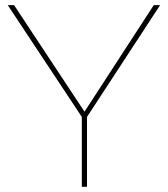

<svg xmlns="http://www.w3.org/2000/svg" viewBox="-20 -719 646 739"><path d="M314.9 0H294.9V-269L9.8 -699.2H34.2L305.2 -289.1L571.8 -699.2H596.2L314.9 -269Z"/></svg>

Font: Montserrat-Hairline
Style: Regular
Weight: 250
Designer: Julieta Ulanovsky
Foundry: Julieta Ulanovsky
Version: Version 1.000;PS 002.000;hotconv 1.0.70;makeotf.lib2.5.58329